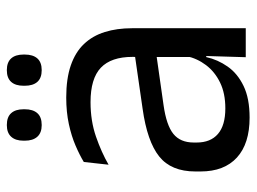

<svg xmlns="http://www.w3.org/2000/svg" viewBox="-110 -594 715 534"><g transform="rotate(-90 247.0 -326.5)"><path d="M436 0H355.4L359 -118.6L355.9 -131.1V-286.5L356.3 -314.9Q356.3 -374.3 326.2 -403Q296 -431.7 230.4 -431.7Q178.2 -431.7 134.4 -416.5Q90.6 -401.3 56.4 -381.5L64 -450.4Q83.1 -462 109.4 -473.3Q135.7 -484.7 169.3 -492Q202.9 -499.3 243.3 -499.3Q295.8 -499.3 332.6 -486.6Q369.4 -473.9 392.2 -449.9Q415 -425.8 425.5 -392Q436 -358.1 436 -316.2ZM187.4 10.7Q114.9 10.7 76.3 -24.6Q37.6 -60 37.6 -125.7V-140Q37.6 -207.4 79.3 -240.7Q121 -274.1 212.2 -286.9L366.5 -309.2L370.9 -249.8L222 -228.6Q166.2 -220.7 142.2 -201.4Q118.1 -182 118.1 -144.5V-136.6Q118.1 -97.9 141.9 -77.4Q165.7 -56.8 213.1 -56.8Q254.9 -56.8 284.9 -71.4Q314.9 -86 333.4 -110.5Q352 -135.1 358.5 -165.2L371.2 -109.8H355.7Q348.6 -77.8 329.3 -50.3Q310.1 -22.8 275.5 -6.1Q240.9 10.7 187.4 10.7ZM166.7 -567.5Q145.1 -567.5 134.2 -579.7Q123.2 -591.9 123.2 -614.6V-618Q123.2 -640.4 134.2 -652.4Q145.1 -664.5 166.7 -664.5Q189.1 -664.5 199.8 -652.4Q210.6 -640.4 210.6 -618V-614.6Q210.6 -591.9 199.8 -579.7Q189.1 -567.5 166.7 -567.5ZM319.4 -567.5Q297.5 -567.5 286.7 -579.7Q276 -591.9 276 -614.6V-618Q276 -640.4 286.7 -652.4Q297.5 -664.5 319.4 -664.5Q341.3 -664.5 352.1 -652.4Q362.8 -640.4 362.8 -618V-614.6Q362.8 -591.9 352.1 -579.7Q341.3 -567.5 319.4 -567.5Z"/></g></svg>

Font: Anek Malayalam Medium
Style: Regular
Weight: 500
Designer: Maithili Shingre (Malayalam) & Yesha Goshar (Latin)
Foundry: Ek Type
Version: Version 1.003